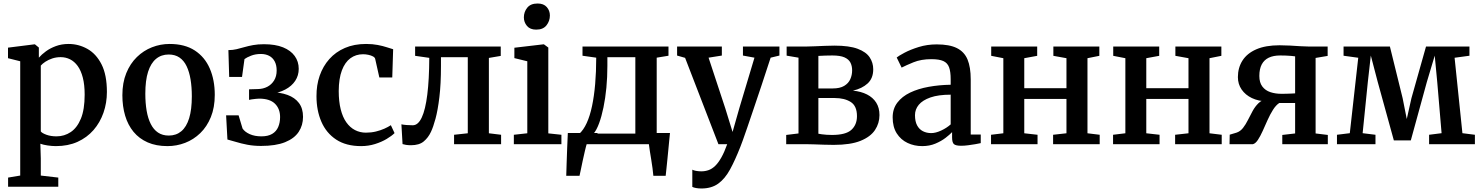

<svg xmlns="http://www.w3.org/2000/svg" viewBox="-20 -820 8426 1092"><path d="M26 242V190L95 178.5V-471.5L25.5 -489V-549L176.5 -568H178.5L201 -549.5V-492Q216.5 -510 241 -528Q265.5 -546 298.2 -558Q331 -570 370 -570Q427 -570 477 -542Q527 -514 557.5 -454Q588 -394 588 -297Q588 -234.5 568.5 -178.8Q549 -123 511.8 -80.2Q474.5 -37.5 420.8 -13.2Q367 11 298 11Q275.5 11 250.5 7.2Q225.5 3.5 209.5 -2.5L212 81V178.5L311.5 190V242ZM301.5 -44.5Q346 -44.5 382.2 -68.8Q418.5 -93 440 -145Q461.5 -197 461.5 -281.5Q461.5 -338 451 -378.5Q440.5 -419 421.8 -444.8Q403 -470.5 378.2 -482.8Q353.5 -495 325 -495Q299.5 -495 277.2 -487.5Q255 -480 238.2 -469Q221.5 -458 212 -447V-72.5Q219.5 -62.5 244.2 -53.5Q269 -44.5 301.5 -44.5Z M676 -278.5Q676 -349.5 698.2 -404Q720.5 -458.5 758.5 -495.5Q796.5 -532.5 844.5 -551.2Q892.5 -570 944.5 -570Q1031 -570 1088 -532.8Q1145 -495.5 1173.2 -430.2Q1201.5 -365 1201.5 -280.5Q1201.5 -208.5 1179.2 -154Q1157 -99.5 1119 -62.8Q1081 -26 1032.8 -7.5Q984.5 11 932.5 11Q868 11 819.8 -10.2Q771.5 -31.5 739.5 -70.2Q707.5 -109 691.8 -162Q676 -215 676 -278.5ZM940 -49Q982 -49 1011.2 -73.5Q1040.5 -98 1055.8 -147.5Q1071 -197 1071 -272Q1071 -324.5 1063.8 -368.2Q1056.5 -412 1041.2 -443.8Q1026 -475.5 1000.8 -492.8Q975.5 -510 939.5 -510Q897.5 -510 867.8 -485.5Q838 -461 822.2 -411.8Q806.5 -362.5 806.5 -287Q806.5 -234 814 -190.2Q821.5 -146.5 837.5 -114.8Q853.5 -83 878.8 -66Q904 -49 940 -49Z M1464.5 10Q1422 10 1386.2 3Q1350.5 -4 1322 -12.8Q1293.5 -21.5 1273.5 -26.5L1266 -164H1337L1359.5 -89Q1372.5 -69.5 1400.5 -57Q1428.5 -44.5 1467 -44.5Q1504.5 -44.5 1528 -58.5Q1551.5 -72.5 1562.2 -97.5Q1573 -122.5 1573 -154Q1573 -201.5 1543.8 -230.2Q1514.5 -259 1454 -259Q1448 -259 1435.8 -257.8Q1423.5 -256.5 1412.2 -255Q1401 -253.5 1396.5 -252V-312L1447 -313.5Q1476.5 -314 1500.5 -326.5Q1524.5 -339 1539 -362.5Q1553.5 -386 1553.5 -419Q1553.5 -450 1542.2 -471Q1531 -492 1510.8 -502.5Q1490.5 -513 1464 -513Q1432.5 -513 1407.8 -503.2Q1383 -493.5 1370.5 -484L1356.5 -382.5H1283.5L1279 -535Q1303.5 -535 1325.5 -540.2Q1347.5 -545.5 1370 -552Q1392.5 -558.5 1419.5 -563.5Q1446.5 -568.5 1481.5 -568.5Q1546 -568.5 1589.8 -550.8Q1633.5 -533 1656.2 -501.5Q1679 -470 1679 -428.5Q1679 -390.5 1659 -360.2Q1639 -330 1602.5 -310.8Q1566 -291.5 1516 -285V-296Q1573 -295.5 1615 -280.2Q1657 -265 1680.2 -234.2Q1703.5 -203.5 1703.5 -155.5Q1703.5 -107.5 1678.8 -70Q1654 -32.5 1601.2 -11.2Q1548.5 10 1464.5 10Z M2034 11Q1948.5 11 1892 -26.2Q1835.5 -63.5 1807.8 -127.8Q1780 -192 1780 -272.5Q1779.5 -335.5 1798.2 -389.5Q1817 -443.5 1853 -484Q1889 -524.5 1941.5 -547.2Q1994 -570 2062 -570Q2099 -570 2128.5 -564.2Q2158 -558.5 2180 -551.2Q2202 -544 2216 -540L2211 -379.5H2137.5L2114 -484.5Q2112.5 -493 2101.5 -499Q2090.5 -505 2075.2 -508.2Q2060 -511.5 2045 -511.5Q2004 -511.5 1973 -488.8Q1942 -466 1924.5 -419.8Q1907 -373.5 1906.5 -302.5Q1906.5 -243 1917.8 -198.2Q1929 -153.5 1949.8 -124.2Q1970.5 -95 1999 -80.2Q2027.5 -65.5 2061 -65.5Q2091.5 -65.5 2118 -72Q2144.5 -78.5 2166.2 -88.2Q2188 -98 2203 -108L2224 -63Q2208 -47 2179.2 -29.8Q2150.5 -12.5 2113 -0.8Q2075.5 11 2034 11Z M2317 6Q2301.5 6 2289.2 4Q2277 2 2269.5 -0.5L2263 -113Q2273.5 -110.5 2291.2 -109Q2309 -107.5 2327.5 -107.5Q2358 -107.5 2378.8 -151.8Q2399.5 -196 2410.2 -281.8Q2421 -367.5 2421.5 -491L2341 -502.5V-555.5H2828V-502L2760.5 -490.5V-62L2830 -53.5V0H2562.5V-53.5L2640.5 -62V-494.5H2488V-446Q2488 -341.5 2479 -267.2Q2470 -193 2457 -145Q2444 -97 2431 -70Q2416 -37.5 2390.2 -15.8Q2364.5 6 2317 6Z M2902.5 0V-53.5L2979 -62V-471.5L2905.5 -489.5V-548.5L3071.5 -568H3073.5L3098.5 -549.5V-61.5L3173 -53.5V0ZM3029 -651.5Q2995 -651.5 2977.2 -672.5Q2959.5 -693.5 2959.5 -721Q2959.5 -752.5 2978.8 -776.2Q2998 -800 3037 -800H3038Q3072 -800 3089.8 -779.8Q3107.5 -759.5 3107.5 -732Q3107.5 -700.5 3088.2 -676Q3069 -651.5 3030 -651.5Z M3252.5 0V-58H3273.5Q3298.5 -80 3317 -120.5Q3335.5 -161 3347.2 -216.8Q3359 -272.5 3365 -342.2Q3371 -412 3371 -492L3293 -503V-555.5H3782V-503L3715 -492V0ZM3356 -60H3593.5V-494.5H3434.5V-445.5Q3434.5 -381.5 3428.8 -321.2Q3423 -261 3412.2 -209Q3401.5 -157 3387.2 -118.5Q3373 -80 3356 -60ZM3200.5 180Q3201.5 147 3202.8 106.2Q3204 65.5 3205.8 22Q3207.5 -21.5 3209.5 -63.5H3380L3318 -4.5Q3313 11 3306.8 37.8Q3300.5 64.5 3294.2 93.8Q3288 123 3283.2 146.5Q3278.5 170 3276 180ZM3696 180Q3694.5 161 3691.2 136.8Q3688 112.5 3683.8 87.2Q3679.5 62 3676 39.2Q3672.5 16.5 3670.5 0L3627 -63.5H3790.5Q3788.5 -45 3786.2 -20.5Q3784 4 3781.2 31.5Q3778.5 59 3775.8 86.5Q3773 114 3770.5 138.2Q3768 162.5 3766 180Z M3969.5 252Q3953 252 3939.2 249.5Q3925.5 247 3917.5 243V145Q3924 149 3938.5 151.8Q3953 154.5 3969 154.5Q3990.5 154.5 4010.2 147.5Q4030 140.5 4047.8 123.2Q4065.5 106 4082.5 76Q4099.5 46 4116 0H4066L3876.5 -491L3831 -504V-555.5H4085.5V-504L4010 -492L4105 -204L4146.5 -69.5L4185 -205L4271 -492L4205.5 -504V-555.5H4413V-504L4363 -492Q4335.5 -407 4310.8 -333.2Q4286 -259.5 4265.8 -199.5Q4245.5 -139.5 4230.2 -94.8Q4215 -50 4204.8 -22.2Q4194.5 5.5 4191 14.5Q4161 91 4132 144Q4103 197 4064.8 224.5Q4026.5 252 3969.5 252Z M4722 4Q4697.5 4 4667.2 3Q4637 2 4609 1Q4581 0 4563 0H4451.5V-52.5L4521.5 -61V-492L4454 -503.5V-555.5H4570.5Q4587.5 -555.5 4614.5 -556.8Q4641.5 -558 4671.2 -559.2Q4701 -560.5 4726 -560.5Q4810 -560.5 4858 -542.5Q4906 -524.5 4926.2 -494Q4946.5 -463.5 4946.5 -426Q4946.5 -374.5 4914.5 -345.2Q4882.5 -316 4831 -304.5Q4877 -300 4911 -282.8Q4945 -265.5 4963.5 -236.2Q4982 -207 4982 -165.5Q4982 -119 4956.5 -80.5Q4931 -42 4874.2 -19Q4817.5 4 4722 4ZM4712 -52.5Q4790.5 -52.5 4822.2 -81.5Q4854 -110.5 4854 -159.5Q4854 -217.5 4818.5 -240Q4783 -262.5 4727 -262.5H4634.5V-59.5Q4642 -58 4654.2 -56.2Q4666.5 -54.5 4681.5 -53.5Q4696.5 -52.5 4712 -52.5ZM4634.5 -317H4716.5Q4757 -317 4781.2 -331.5Q4805.5 -346 4816 -369.5Q4826.5 -393 4826.5 -420Q4826.5 -445 4816.8 -464Q4807 -483 4782.8 -493.8Q4758.5 -504.5 4714 -504.5Q4694 -504.5 4673.5 -503.8Q4653 -503 4634.5 -502Z M5225 11Q5180 11 5141.8 -7Q5103.5 -25 5080.2 -61.5Q5057 -98 5057 -152.5Q5057 -201.5 5083.8 -236.5Q5110.5 -271.5 5156.5 -293.5Q5202.5 -315.5 5262 -326.2Q5321.5 -337 5387 -338V-369.5Q5387 -412 5378 -437Q5369 -462 5345.2 -472.8Q5321.5 -483.5 5277 -483.5Q5219 -483.5 5175.5 -465.8Q5132 -448 5108 -435.5L5080 -493Q5090.5 -502 5124.2 -520Q5158 -538 5205.8 -552.8Q5253.5 -567.5 5307.5 -567.5Q5380 -567.5 5422.2 -546.5Q5464.5 -525.5 5482.8 -481.8Q5501 -438 5501 -368.5V-55H5558V-6Q5547 -3.5 5527.5 0Q5508 3.5 5486.2 6.2Q5464.5 9 5446.5 9Q5417 9 5406 0.2Q5395 -8.5 5395 -38.5V-68.5Q5382.5 -55 5358.2 -36.2Q5334 -17.5 5300.2 -3.2Q5266.5 11 5225 11ZM5276.5 -63Q5301.5 -63 5332.8 -77.5Q5364 -92 5387 -112.5V-281.5Q5317 -281.5 5272 -265.8Q5227 -250 5205.5 -224Q5184 -198 5184 -165Q5184 -129.5 5196 -107Q5208 -84.5 5229 -73.8Q5250 -63 5276.5 -63Z M5616.5 0V-53.5L5686.5 -62V-489L5617.5 -502.5V-555.5H5879V-502.5L5805.5 -489V-318.5H6045.5V-489L5971 -502.5V-555.5H6232.5V-502.5L6165 -489V-62L6234.5 -53.5V0H5969.5V-53.5L6045.5 -62V-257.5H5805.5V-62L5881 -53.5V0Z M6310.5 0V-53.5L6380.5 -62V-489L6311.5 -502.5V-555.5H6573V-502.5L6499.5 -489V-318.5H6739.5V-489L6665 -502.5V-555.5H6926.5V-502.5L6859 -489V-62L6928.5 -53.5V0H6663.5V-53.5L6739.5 -62V-257.5H6499.5V-62L6575 -53.5V0Z M6973 0 6974 -54 7012.5 -65.5Q7034 -72.5 7049.5 -92.2Q7065 -112 7077.8 -137.8Q7090.5 -163.5 7104.5 -189Q7118.5 -214.5 7137.5 -233Q7156.5 -251.5 7184.5 -256.5V-243.5Q7137.5 -244.5 7100.2 -262.2Q7063 -280 7041.8 -310.8Q7020.5 -341.5 7020.5 -381.5Q7020.5 -434.5 7046.5 -475.5Q7072.5 -516.5 7125.2 -539.5Q7178 -562.5 7257.5 -562.5Q7287 -562.5 7317.5 -560.8Q7348 -559 7375 -557.2Q7402 -555.5 7420 -555.5H7531V-502L7462.5 -490.5V-61L7532 -52.5V0H7273V-52.5L7346 -61V-234H7255.5Q7236.5 -221.5 7220 -195.2Q7203.5 -169 7189.2 -137Q7175 -105 7161.5 -75Q7148 -45 7134.2 -24.2Q7120.5 -3.5 7106 0ZM7267.5 -286.5Q7280 -286.5 7295 -286.8Q7310 -287 7324 -287.8Q7338 -288.5 7346 -289V-499.5Q7337.5 -501 7322.2 -502.2Q7307 -503.5 7290.5 -504Q7274 -504.5 7261 -504.5Q7222.5 -504.5 7196.2 -492Q7170 -479.5 7156.2 -453.8Q7142.5 -428 7142.5 -388Q7142.5 -350.5 7159.5 -328Q7176.5 -305.5 7205 -296Q7233.5 -286.5 7267.5 -286.5Z M7584 0V-53.5L7657 -62.5L7705 -491.5L7621.5 -503V-555.5H7885L7957.5 -261.5L7981 -143L8007.5 -261.5L8090.5 -555.5H8337.5V-503L8253 -491.5L8297.5 -62.5L8368.5 -53.5V0H8108V-53.5L8179 -62.5L8154.5 -351.5L8140 -503.5L8095 -353L8004 -21.5H7907.5L7815.5 -355L7776.5 -504L7759.5 -353.5L7730 -62.5L7803 -53.5V0Z"/></svg>

Font: Merriweather SemiBold
Style: Regular
Weight: 600
Version: Version 2.100